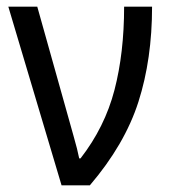

<svg xmlns="http://www.w3.org/2000/svg" viewBox="-20 -557 513 577"><path d="M165 0H250Q355 -123 396 -251Q437 -379 437 -537H353Q353 -398 324 -286.5Q295 -175 222 -81H218Q213 -107 201 -148.5Q189 -190 179 -227L92 -537H5Z"/></svg>

Font: Noto Sans UI SemiCondensed
Style: Regular
Weight: 400
Width: 4
Designer: Monotype Design Team
Foundry: Monotype Imaging Inc.
Version: 1.001